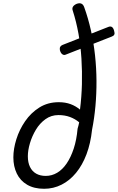

<svg xmlns="http://www.w3.org/2000/svg" viewBox="-20 -1154 732 1193"><path d="M254 19Q192 19 149 -6Q106 -31 84.5 -75.5Q63 -120 63 -176Q63 -229 81.5 -288.5Q100 -348 136 -400.5Q172 -453 224.5 -486Q277 -519 345 -519Q386 -519 418.5 -507Q451 -495 477 -473Q487 -551 489 -631Q491 -711 486 -790.5Q481 -870 467.5 -945Q454 -1020 432 -1088Q427 -1102 433.5 -1112.5Q440 -1123 456 -1130Q491 -1143 503 -1110Q528 -1041 545 -965Q562 -889 570.5 -810Q579 -731 579.5 -651.5Q580 -572 573 -495Q566 -418 552 -348Q543 -263 517.5 -195.5Q492 -128 452.5 -80Q413 -32 362.5 -6.5Q312 19 254 19ZM264 -61Q302 -61 335 -80.5Q368 -100 394 -138Q420 -176 438 -230.5Q456 -285 462 -354Q465 -364 467.5 -374Q470 -384 472 -394Q447 -415 415 -427Q383 -439 343 -439Q298 -439 262.5 -413.5Q227 -388 203 -348Q179 -308 166 -264Q153 -220 153 -183Q153 -144 166.5 -116.5Q180 -89 205 -75Q230 -61 264 -61ZM387 -814Q377 -810 367 -817Q357 -824 352 -843Q350 -856 354.5 -863.5Q359 -871 369 -875L654 -987Q680 -997 689 -963Q694 -947 690 -939Q686 -931 675 -927Z"/></svg>

Font: Playwrite CU
Style: Regular
Weight: 400
Designer: Veronika Burian, José Scaglione
Foundry: TypeTogether
Version: Version 1.002